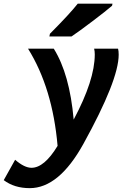

<svg xmlns="http://www.w3.org/2000/svg" viewBox="-109 -774 684 1031"><path d="M50.8 236.3Q-32.2 236.3 -88.9 193.4L-27.8 84Q22 127 60.1 127Q128.9 127 200.2 9.3Q173.3 -301.3 41.5 -512.7H179.7Q265.1 -376 286.6 -131.8Q399.9 -343.8 399.9 -481.9Q399.9 -499 396.5 -512.7H524.9Q528.3 -500.5 528.3 -480.5Q528.3 -344.2 338.9 -1.5Q207.5 236.3 50.8 236.3ZM274.9 -578.1H156.2L159.2 -592.8Q266.1 -700.2 308.6 -754.4H495.1L492.7 -743.2Q460.9 -715.3 387.9 -660.2Q314.9 -605 274.9 -578.1Z"/></svg>

Font: Cadman
Style: Bold Italic
Weight: 700
Italic angle: -12°
Designer: Paul James MIller
Foundry: High-Logic / Made with FontCreator
Version: Version 2.114;March 28, 2021;FontCreator 13.0.0.2683 64-bit